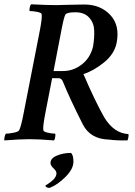

<svg xmlns="http://www.w3.org/2000/svg" viewBox="-28 -666 646 916"><path d="M212.9 111.3Q212.9 88.9 243.7 76.2Q274.4 63.5 310.5 63.5Q322.3 73.2 322.3 105.5Q322.3 140.6 284.2 178.2Q246.1 215.8 212.9 228.5L210.9 229.5Q208 230.5 207 230.5Q200.2 230.5 194.3 227.1Q188.5 223.6 188.5 219.7Q188.5 218.8 200.7 211.4Q212.9 204.1 226.1 191.4Q239.3 178.7 241.2 164.1Q243.2 151.4 228 137.7Q212.9 124 212.9 111.3ZM239.3 -641.6Q254.9 -641.6 299.8 -643.1Q344.7 -644.5 374 -644.5Q451.2 -644.5 498 -594.7Q544.9 -544.9 528.3 -460.9Q517.6 -408.2 468.3 -368.2Q418.9 -328.1 370.1 -312.5Q424.8 -184.6 469.7 -105.5Q515.6 -30.3 584 -26.4Q586.9 -22.5 584.5 -10.7Q582 1 580.1 3.9Q528.3 4.9 492.2 0Q402.3 -2 366.2 -74.2Q302.7 -200.2 270.5 -280.3Q263.7 -293 251 -293H220.7L188.5 -127Q175.8 -62.5 178.7 -44.9Q179.7 -37.1 200.7 -32.7Q221.7 -28.3 235.4 -28.3Q237.3 -24.4 235.4 -12.2Q233.4 0 229.5 3.9Q159.2 -2 112.3 -2Q67.4 -2 -6.8 3.9Q-8.8 0 -6.3 -11.7Q-3.9 -23.4 0 -28.3Q13.7 -28.3 36.6 -32.7Q59.6 -37.1 63.5 -44.9Q72.3 -60.5 85 -127L161.1 -515.6Q173.8 -580.1 170.9 -597.7Q169.9 -605.5 148.9 -609.4Q127.9 -613.3 113.3 -613.3Q111.3 -618.2 113.8 -629.9Q116.2 -641.6 120.1 -645.5Q198.2 -641.6 239.3 -641.6ZM227.5 -327.1H272.5Q322.3 -327.1 362.8 -358.9Q403.3 -390.6 416 -444.3Q422.9 -485.4 421.4 -521.5Q419.9 -557.6 397 -582.5Q374 -607.4 332 -607.4Q291 -607.4 284.2 -596.7Q277.3 -585.9 266.6 -530.3Z"/></svg>

Font: Crimson
Style: SemiboldItalic
Weight: 600
Italic angle: -11°
Version: Version 0.8 ; ttfautohint (v1.00) -l 8 -r 50 -G 200 -x 14 -D